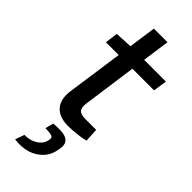

<svg xmlns="http://www.w3.org/2000/svg" viewBox="-281 -668 948 948"><g transform="rotate(45 193.5 -194.0)"><path d="M255 -631 186 -136Q181 -103 192.5 -89.5Q204 -76 238 -76H312L316 -5Q299 0 276.5 3Q254 6 233.5 7.5Q213 9 201 9Q137 9 107.5 -26Q78 -61 88 -125L160 -631ZM387 -488 376 -416H40L49 -483L145 -488ZM140 52Q180 48 206.5 52Q233 56 245 72Q257 88 250 121Q244 164 217.5 193Q191 222 151 234.5Q111 247 62 240L79 192Q119 193 148.5 173.5Q178 154 183 122Q186 106 176 101Q166 96 129 95Z"/></g></svg>

Font: Exo 2 Medium
Style: Italic
Weight: 500
Italic angle: -8°
Designer: Natanael Gama
Foundry: Natanael Gama
Version: Version 2.010